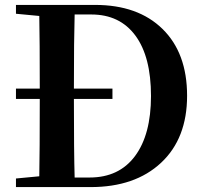

<svg xmlns="http://www.w3.org/2000/svg" viewBox="-20 -762 830 782"><path d="M284 -39H345Q465 -39 530 -126.5Q595 -214 595 -371Q595 -531 531.5 -617Q468 -703 352 -703H284Q281 -604 281 -401H438V-359H281Q281 -141 284 -39ZM45 -742H367Q542 -742 642 -644Q742 -546 742 -372Q742 -198 636 -99Q530 0 349 0H45V-35L140 -44Q142 -143 142 -359H45V-401H142Q142 -599 140 -697L45 -706Z"/></svg>

Font: Swei Spring CJKtc
Style: Bold
Weight: 700
Version: Version 1.021